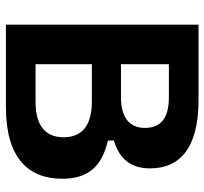

<svg xmlns="http://www.w3.org/2000/svg" viewBox="-41 -649 690 648"><g transform="rotate(90 304.0 -325.0)"><path d="M341.7 0C513.3 0 583.3 -75.8 583.3 -190C583.3 -280.8 538.3 -325 454.2 -344.2V-364.2C517.5 -383.3 548.3 -422.5 548.3 -486.7C548.3 -586.7 480 -650 318.3 -650H63.3V0ZM196.7 -550H308.3C376.7 -550 411.7 -524.2 411.7 -469.2C411.7 -413.3 371.7 -388.3 308.3 -388.3H196.7ZM196.7 -290H323.3C399.2 -290 443.3 -260 443.3 -195C443.3 -135.8 407.5 -100 323.3 -100H196.7Z"/></g></svg>

Font: Familjen Grotesk
Style: Bold
Weight: 700
Designer: Anders Wikstroem, Jonas Baeckman, Matilda Gysing, Kristian Moeller
Foundry: Familjen STHLM AB
Version: Version 2.000